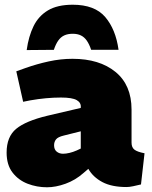

<svg xmlns="http://www.w3.org/2000/svg" viewBox="-20 -784 642 813"><path d="M179 9Q136 9 97 -6Q58 -21 33 -53.5Q8 -86 8 -138Q8 -205 48.5 -238.5Q89 -272 181 -294L322 -327V-329Q324 -349 305 -360Q286 -371 238 -371Q207 -371 174.5 -368Q142 -365 108 -359L78 -353L49 -482L88 -496Q136 -513 186.5 -524Q237 -535 287 -535Q401 -535 469 -479.5Q537 -424 537 -320V-180Q537 -160 549 -150.5Q561 -141 592 -135L577 -3Q561 1 544 4.5Q527 8 516 8Q453 8 413.5 -13Q374 -34 354 -69L333 -51Q299 -21 257.5 -6Q216 9 179 9ZM247 -133Q259 -133 274 -136.5Q289 -140 305 -147L322 -155V-228L250 -210Q225 -204 217 -193.5Q209 -183 209 -169Q209 -151 220 -142Q231 -133 247 -133ZM288 -764Q381 -764 425.5 -712Q470 -660 482 -573H366Q358 -597 347.5 -612Q337 -627 322.5 -634Q308 -641 288 -641Q267 -641 252 -634Q237 -627 226.5 -612Q216 -597 208 -573L93 -572Q101 -630 122 -673Q143 -716 183 -740Q223 -764 288 -764Z"/></svg>

Font: REM Black
Style: Regular
Weight: 900
Designer: Octavio Pardo
Foundry: Ashler Design
Version: Version 1.005;gftools[0.9.28]